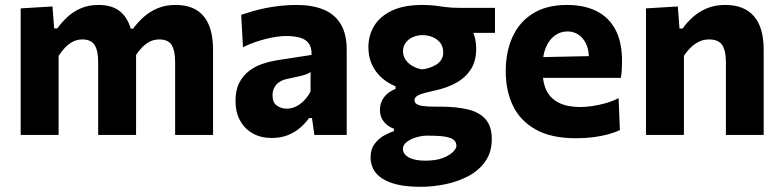

<svg xmlns="http://www.w3.org/2000/svg" viewBox="-20 -532 3084 757"><path d="M61.5 0Q61.5 -53.5 61.5 -103.8Q61.5 -154 61.5 -216V-266Q61.5 -323.5 61.5 -381.5Q61.5 -439.5 61.5 -499L187 -506.5L193.5 -420H206Q223 -444 246 -465.2Q269 -486.5 299.2 -499.5Q329.5 -512.5 368 -512.5Q425.5 -512.5 457.2 -483.8Q489 -455 500 -401L510 -399.5Q513 -385 514.8 -369.2Q516.5 -353.5 516.5 -336Q516.5 -303 516.5 -274.8Q516.5 -246.5 516.5 -216Q516.5 -155 516.5 -104.2Q516.5 -53.5 516.5 0H367Q367 -53.5 367 -103.5Q367 -153.5 367 -208V-288Q367 -332 353.2 -354.2Q339.5 -376.5 304.5 -376.5Q284 -376.5 267 -367.5Q250 -358.5 236 -343.8Q222 -329 211 -311.5V-208Q211 -152 211 -102.8Q211 -53.5 211 0ZM670.5 0Q670.5 -53.5 670.5 -103.5Q670.5 -153.5 670.5 -208V-288Q670.5 -332 657 -354.2Q643.5 -376.5 608 -376.5Q587.5 -376.5 570.5 -367.8Q553.5 -359 539.2 -344.2Q525 -329.5 514 -311.5L491.5 -419H504.5Q522.5 -443.5 546.5 -465Q570.5 -486.5 601.8 -499.5Q633 -512.5 672 -512.5Q746.5 -512.5 783.2 -467.8Q820 -423 820 -336Q820 -303 820 -274.8Q820 -246.5 820 -216Q820 -155 820 -104.2Q820 -53.5 820 0Z M1051.5 12Q1008.5 12 976.5 -6Q944.5 -24 926.5 -56.8Q908.5 -89.5 908.5 -134.5Q908.5 -177 923.5 -205.8Q938.5 -234.5 962.2 -252.5Q986 -270.5 1014.2 -280Q1042.5 -289.5 1069.5 -294L1208.5 -315.5Q1209.5 -344.5 1197.5 -360.8Q1185.5 -377 1162.8 -383.5Q1140 -390 1108.5 -390Q1091.5 -390 1071.5 -387.2Q1051.5 -384.5 1029.8 -379Q1008 -373.5 984.8 -365.5Q961.5 -357.5 938 -346L931 -473.5Q949.5 -480 973.5 -487Q997.5 -494 1025.5 -499.8Q1053.5 -505.5 1084.8 -509Q1116 -512.5 1149 -512.5Q1211.5 -512.5 1255.8 -494.2Q1300 -476 1323.5 -437Q1347 -398 1347 -335Q1347 -310.5 1347 -275Q1347 -239.5 1347 -211.5V-164Q1347 -126 1347 -85.8Q1347 -45.5 1347 0H1219.5L1210 -66.5H1198.5Q1185 -47.5 1164.5 -29.2Q1144 -11 1115.8 0.5Q1087.5 12 1051.5 12ZM1111 -103.5Q1128.5 -103.5 1146 -111.8Q1163.5 -120 1178.5 -135.2Q1193.5 -150.5 1204.5 -171.5V-248Q1198.5 -243.5 1189.2 -239.8Q1180 -236 1162.2 -231.8Q1144.5 -227.5 1113 -221Q1095 -217.5 1082 -209Q1069 -200.5 1061.8 -187.2Q1054.5 -174 1054.5 -156Q1054.5 -127.5 1071.8 -115.5Q1089 -103.5 1111 -103.5Z M1638.5 204.5Q1582 204.5 1543.8 195Q1505.5 185.5 1483 169.2Q1460.5 153 1450.8 132.2Q1441 111.5 1441 89.5Q1441 56.5 1457 35.2Q1473 14 1494.8 2Q1516.5 -10 1533 -15V-25Q1522.5 -27.5 1509.8 -36.5Q1497 -45.5 1487.5 -61Q1478 -76.5 1478 -99Q1478 -115.5 1484.2 -131Q1490.5 -146.5 1504 -159.5Q1517.5 -172.5 1539.5 -181.5V-191.5Q1523.5 -198 1505 -210Q1486.5 -222 1470 -240.8Q1453.5 -259.5 1443 -285.5Q1432.5 -311.5 1432.5 -346.5Q1432.5 -393 1455.8 -430.8Q1479 -468.5 1526.2 -490.5Q1573.5 -512.5 1645.5 -512.5Q1673.5 -512.5 1694.5 -509.8Q1715.5 -507 1738 -504Q1760.5 -501 1794.5 -501H1931.5V-402.5Q1885 -402.5 1842.5 -402.5Q1800 -402.5 1756 -402.5L1795 -464.5Q1827 -443.5 1842.2 -411.8Q1857.5 -380 1857.5 -339.5Q1857.5 -291 1836 -258Q1814.5 -225 1777.8 -205Q1741 -185 1696 -175.5Q1654.5 -166.5 1634.5 -159Q1614.5 -151.5 1614.5 -136.5Q1614.5 -127 1623 -121.5Q1631.5 -116 1649.5 -113.8Q1667.5 -111.5 1696 -111.5H1716Q1779.5 -111.5 1825 -100.5Q1870.5 -89.5 1894.8 -61.5Q1919 -33.5 1919 16Q1919 67.5 1894 103.5Q1869 139.5 1827.5 161.8Q1786 184 1736.8 194.2Q1687.5 204.5 1638.5 204.5ZM1657 101.5Q1698.5 101.5 1725.8 91Q1753 80.5 1766.2 66.8Q1779.5 53 1779.5 43Q1779.5 30.5 1771.2 21.5Q1763 12.5 1740 7.8Q1717 3 1673.5 3H1658Q1637.5 4 1616.8 10.8Q1596 17.5 1582.2 29Q1568.5 40.5 1568.5 55.5Q1568.5 64.5 1573.8 72.8Q1579 81 1589.5 87.5Q1600 94 1617 97.8Q1634 101.5 1657 101.5ZM1643 -258.5Q1656 -259.5 1670.8 -264Q1685.5 -268.5 1698.5 -276.2Q1711.5 -284 1719.5 -296.2Q1727.5 -308.5 1727.5 -325.5Q1727.5 -348.5 1715.5 -363.5Q1703.5 -378.5 1685 -386Q1666.5 -393.5 1646 -393.5Q1626 -393.5 1608.5 -386Q1591 -378.5 1580 -364.2Q1569 -350 1569 -330Q1569 -310.5 1579.5 -295.8Q1590 -281 1606.8 -271.5Q1623.5 -262 1643 -258.5Z M2250.5 13Q2154 13 2092.8 -21Q2031.5 -55 2002.8 -114.5Q1974 -174 1974 -251Q1974 -328 2001 -387Q2028 -446 2081.8 -479.2Q2135.5 -512.5 2215.5 -512.5Q2283.5 -512.5 2332 -488.2Q2380.5 -464 2406.5 -415Q2432.5 -366 2432.5 -291.5Q2432.5 -271.5 2431.5 -256Q2430.5 -240.5 2428 -225L2300 -273.5Q2301 -280 2301.5 -287Q2302 -294 2302 -300Q2302 -350.5 2278.2 -379.2Q2254.5 -408 2217 -408Q2188.5 -408 2166.5 -391.2Q2144.5 -374.5 2132 -344.5Q2119.5 -314.5 2119.5 -273V-248.5Q2119.5 -205 2135.2 -174Q2151 -143 2184 -126.5Q2217 -110 2268.5 -110Q2288.5 -110 2314.8 -113.8Q2341 -117.5 2368.2 -125.2Q2395.5 -133 2419 -145L2424 -19Q2404.5 -10 2378.8 -2.8Q2353 4.5 2320.5 8.8Q2288 13 2250.5 13ZM2031.5 -225V-305L2341 -311.5L2428 -287V-225Z M2527 0Q2527 -53.5 2527 -103.8Q2527 -154 2527 -216V-266Q2527 -323.5 2527 -381.5Q2527 -439.5 2527 -499L2652.5 -506.5L2659 -419.5H2671.5Q2688.5 -444 2712.5 -465.2Q2736.5 -486.5 2767.8 -499.5Q2799 -512.5 2839 -512.5Q2914 -512.5 2952.5 -468.2Q2991 -424 2991 -336Q2991 -303 2991 -274.8Q2991 -246.5 2991 -216Q2991 -155 2991 -104.2Q2991 -53.5 2991 0H2842Q2842 -53.5 2842 -103.5Q2842 -153.5 2842 -208V-288Q2842 -332 2827.5 -354.2Q2813 -376.5 2775.5 -376.5Q2754 -376.5 2736 -367.8Q2718 -359 2703 -344.2Q2688 -329.5 2676.5 -311.5V-208Q2676.5 -152 2676.5 -102.8Q2676.5 -53.5 2676.5 0Z"/></svg>

Font: Commissioner Thin
Style: Bold
Weight: 700
Version: Version 1.001;gftools[0.9.23]